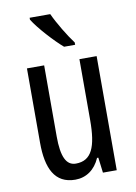

<svg xmlns="http://www.w3.org/2000/svg" viewBox="-87 -823 630 890"><g transform="rotate(-10 228.0 -378.0)"><path d="M213 -766H116V-757C142 -714 210 -640 250 -606H302V-617C274 -654 234 -720 213 -766ZM391 -537H310V-251C310 -123 284 -63 210 -63C165 -63 144 -107 144 -202V-537H63V-187C63 -67 98 10 195 10C246 10 288 -19 311 -72H317L326 0H391Z"/></g></svg>

Font: Noto Sans Ethiopic ExtCond
Style: Regular
Weight: 400
Width: 2
Designer: Monotype Design Team
Foundry: Monotype Imaging Inc.
Version: Version 2.102